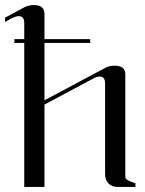

<svg xmlns="http://www.w3.org/2000/svg" viewBox="-25 -740 575 760"><path d="M108 -720Q151 -720 151 -685V-585H332V-570H151V-343L391 -471Q406 -480 429 -480Q471 -480 471 -446V-40Q471 -36 473.5 -32.5Q476 -29 482 -26Q488 -23 491.5 -21.5Q495 -20 502.5 -17.5Q510 -15 511 -15V0H441Q418 0 404.5 -14Q391 -28 391 -50V-409Q391 -437 370 -437Q357 -437 342 -428L151 -326V0H71V-570H32V-585H71V-649Q71 -676 49 -676Q38 -676 22 -668L-5 -653V-670L71 -711Q89 -720 108 -720Z"/></svg>

Font: kawoszeh
Style: Medium
Weight: 500
Version: Version 000.030